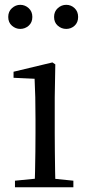

<svg xmlns="http://www.w3.org/2000/svg" viewBox="-20 -792 372 812"><path d="M65.5 -669.7Q46.2 -669.7 30.5 -683.3Q14.8 -696.9 14.8 -720.3Q14.8 -743.4 30.5 -757.5Q46.2 -771.6 65.5 -771.6Q85.8 -771.6 101.3 -757.5Q116.8 -743.4 116.8 -720.3Q116.8 -696.9 101.3 -683.3Q85.8 -669.7 65.5 -669.7ZM260.1 -669.7Q240 -669.7 224.4 -683.3Q208.7 -696.9 208.7 -720.3Q208.7 -743.4 224.4 -757.5Q240 -771.6 260.1 -771.6Q280.5 -771.6 295.4 -757.5Q310.4 -743.4 310.4 -720.3Q310.4 -696.9 295.4 -683.3Q280.5 -669.7 260.1 -669.7ZM43.3 0V-27.8L153.1 -38.6H184.5L290.3 -27.8V0ZM126.3 0Q127.3 -24.4 128.2 -65.3Q129.1 -106.3 129.6 -150.7Q130.1 -195.1 130.1 -228.5V-288.8Q130.1 -339.6 129.2 -380.6Q128.3 -421.6 126.3 -458.9L37.3 -463V-488.6L201.7 -528L213.9 -519.8L211.5 -380.2V-228.5Q211.5 -195.1 212 -150.7Q212.5 -106.3 213.1 -65.3Q213.7 -24.4 214.7 0Z"/></svg>

Font: Early Summer Mincho VF
Style: Regular
Weight: 250
Designer: GuiWonder
Version: Version 1.002